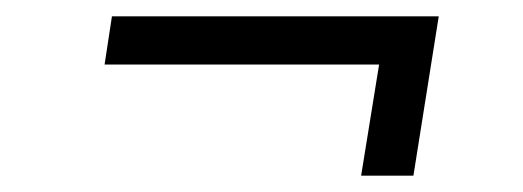

<svg xmlns="http://www.w3.org/2000/svg" viewBox="-20 -405 640 235"><path d="M422 -190H486L517 -385H117L108 -326H444Z"/></svg>

Font: JetBrains Mono ExtraLight
Style: Italic
Weight: 240
Italic angle: -9°
Monospace: yes
Designer: Philipp Nurullin, Konstantin Bulenkov
Foundry: JetBrains
Version: Version 2.305